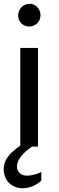

<svg xmlns="http://www.w3.org/2000/svg" viewBox="-21 -769 307 1007"><path d="M147 0Q129.4 11.7 115 24.4Q100.6 37.1 90.1 50.3Q79.6 63.5 73.7 77.1Q67.9 90.8 67.9 104Q67.9 124.5 82 138.4Q96.2 152.3 121.6 152.3Q130.4 152.3 140.9 150.6Q151.4 148.9 161.6 146Q171.9 143.1 180.9 139.6Q189.9 136.2 195.8 132.3V178.2Q177.2 196.3 150.4 207.3Q123.5 218.3 96.7 218.3Q74.2 218.3 56.2 210.2Q38.1 202.1 25.1 188.7Q12.2 175.3 5.4 157Q-1.5 138.7 -1.5 118.2Q-1.5 83.5 19.3 54.4Q40 25.4 85.4 -4.9V-517.6H178.2V0ZM132.3 -629.9Q120.1 -629.9 109.4 -634.3Q98.6 -638.7 90.8 -646.5Q83 -654.3 78.6 -664.8Q74.2 -675.3 74.2 -688Q74.2 -700.7 79.1 -711.9Q84 -723.1 92 -731.4Q100.1 -739.7 111.1 -744.4Q122.1 -749 134.3 -749Q146 -749 156.5 -744.4Q167 -739.7 174.8 -731.4Q182.6 -723.1 187 -712.2Q191.4 -701.2 191.4 -689Q191.4 -675.8 186.5 -664.8Q181.6 -653.8 173.6 -646.2Q165.5 -638.7 154.8 -634.3Q144 -629.9 132.3 -629.9Z"/></svg>

Font: Proza Libre
Style: Regular
Weight: 400
Designer: Jasper de Waard
Foundry: Jasper de Waard
Version: Version 1.000; ttfautohint (v1.4.1.8-43bc)